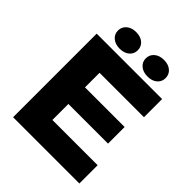

<svg xmlns="http://www.w3.org/2000/svg" viewBox="-241 -1005 1137 1137"><g transform="rotate(45 328.0 -436.0)"><path d="M69 0V-700H617V-548H245V-426H577V-287H245V-153H624V0ZM228 -733Q191 -733 168 -752.5Q145 -772 145 -802Q145 -833 168 -852.5Q191 -872 228 -872Q266 -872 288.5 -852.5Q311 -833 311 -802Q311 -772 288.5 -752.5Q266 -733 228 -733ZM461 -733Q424 -733 401 -752.5Q378 -772 378 -802Q378 -833 401 -852.5Q424 -872 461 -872Q499 -872 521.5 -852.5Q544 -833 544 -802Q544 -772 521.5 -752.5Q499 -733 461 -733Z"/></g></svg>

Font: REM Medium
Style: Bold
Weight: 700
Version: Version 1.005;gftools[0.9.28]